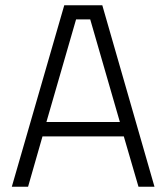

<svg xmlns="http://www.w3.org/2000/svg" viewBox="-20 -712 634 732"><path d="M324 -638 437 -247H157L270 -638ZM87 0 142 -192H452L508 0H569L370 -692H225L25 0Z"/></svg>

Font: RazerF5 Light
Style: Regular
Weight: 300
Foundry: Razer Inc.
Version: Version 2